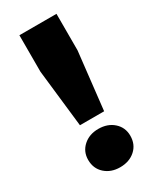

<svg xmlns="http://www.w3.org/2000/svg" viewBox="-183 -758 681 825"><g transform="rotate(-30 157.0 -346.0)"><path d="M97 -235 65 -519V-700H249V-519L217 -235ZM157 8Q112 8 82.5 -18.5Q53 -45 53 -88Q53 -129 82.5 -155.5Q112 -182 157 -182Q203 -182 232.5 -155.5Q262 -129 262 -88Q262 -45 232.5 -18.5Q203 8 157 8Z"/></g></svg>

Font: REM Medium
Style: Bold
Weight: 700
Version: Version 1.005;gftools[0.9.28]